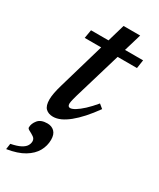

<svg xmlns="http://www.w3.org/2000/svg" viewBox="-203 -603 765 926"><g transform="rotate(30 180.0 -140.0)"><path d="M62 -395.5 70 -442.5H360L353 -395.5ZM168 -136Q164 -122 161.5 -112.2Q159 -102.5 157.8 -95.8Q156.5 -89 156.5 -84.5Q156.5 -75 160.2 -71Q164 -67 170 -67Q180.5 -67 197.8 -77.5Q215 -88 237 -108.2Q259 -128.5 284 -158.5L306.5 -140Q280 -103 254.8 -75Q229.5 -47 206 -28Q182.5 -9 160.8 0.8Q139 10.5 119 10.5Q93.5 10.5 78.2 -4Q63 -18.5 63 -54Q63 -69 67 -90.8Q71 -112.5 79.5 -141L195.5 -539H288ZM44.5 113Q44.5 91.5 60.8 71.5Q77 51.5 113 51.5Q137 51.5 152.2 66.2Q167.5 81 167.5 111.5Q167.5 145 150.8 175Q134 205 97.8 227Q61.5 249 2 258.5L6.5 226.5Q41.5 219.5 60.2 209.5Q79 199.5 86.2 187.5Q93.5 175.5 93.5 163Q93.5 148.5 81.2 140.2Q69 132 56.8 126Q44.5 120 44.5 113Z"/></g></svg>

Font: Newsreader 16pt Medium
Style: Italic
Weight: 500
Italic angle: -17°
Designer: Hugues Gentile
Foundry: Production Type
Version: Version 1.003